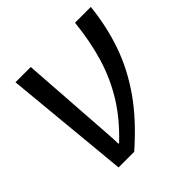

<svg xmlns="http://www.w3.org/2000/svg" viewBox="-148 -654 773 773"><g transform="rotate(-45 238.5 -268.0)"><path d="M99 0 48 -536H135L155 -247Q157 -223 159 -190Q161 -157 163.5 -124Q166 -91 166 -68H170Q240 -134 284 -205Q328 -276 352.5 -357.5Q377 -439 387 -536H477Q466 -433 434.5 -343Q403 -253 344 -169Q285 -85 188 0Z"/></g></svg>

Font: Noto Sans
Style: Italic
Weight: 400
Italic angle: -12°
Designer: Monotype Design Team
Foundry: Monotype Imaging Inc.
Version: Version 2.013; ttfautohint (v1.8.4.7-5d5b)